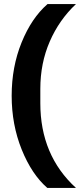

<svg xmlns="http://www.w3.org/2000/svg" viewBox="-20 -780 391 938"><path d="M212 -760H351Q269 -683 223 -577Q177 -471 177 -346V-276Q177 -21 351 138H211Q135 72 86 -49.5Q37 -171 37 -312Q37 -453 85.5 -572.5Q134 -692 212 -760Z"/></svg>

Font: Aneliza
Style: Bold
Weight: 700
Designer: Mike Abbink, Paul van der Laan, Pieter van Rosmalen
Foundry: Bold Monday
Version: Version 3.0